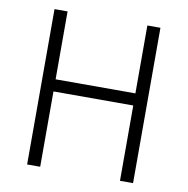

<svg xmlns="http://www.w3.org/2000/svg" viewBox="-80 -792 849 869"><g transform="rotate(10 344.5 -357.0)"><path d="M587.9 0H527.8V-346.2H161.1V0H101.1V-713.9H161.1V-401.9H527.8V-713.9H587.9Z"/></g></svg>

Font: Droid Sans TV
Style: Regular
Weight: 300
Version: Version 1.00